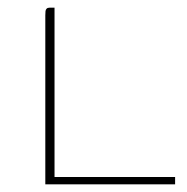

<svg xmlns="http://www.w3.org/2000/svg" viewBox="-20 -480 487 500"><path d="M122 -460V-19H436V0H98V-440Q98 -447 98.5 -451Q99 -455 101.5 -457.5Q104 -460 109 -460Z"/></svg>

Font: Genos Thin
Style: Regular
Weight: 100
Designer: Robert E. Leuschke
Foundry: Robert E. Leuschke
Version: Version 1.010